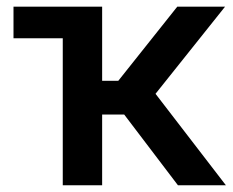

<svg xmlns="http://www.w3.org/2000/svg" viewBox="-20 -549 691 569"><path d="M20 -435.5V-529.3H216.3V-435.5ZM166 0V-529.3H282.7V-309.6H330.6L505.4 -529.3H647L440.9 -271L649.4 0H507.3L348.1 -209.5H282.7V0Z"/></svg>

Font: Inter Cardless Tabular Medium
Style: Regular
Weight: 500
Designer: Rasmus Andersson
Foundry: rsms
Version: Version 4.000;git-4fc901f